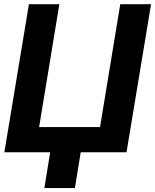

<svg xmlns="http://www.w3.org/2000/svg" viewBox="-20 -748 762 943"><path d="M1.4 0 122.1 -727.5H271.5L172.1 -123.8H471.3L570.7 -727.5H721.9L601.4 0ZM392 -96.5 347.9 175.8H197.9L242 -96.5Z"/></svg>

Font: Inter Tight
Style: Italic
Weight: 400
Italic angle: -9.39999°
Designer: Rasmus Andersson
Foundry: rsms
Version: Version 3.002